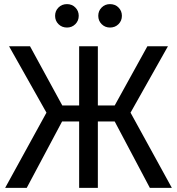

<svg xmlns="http://www.w3.org/2000/svg" viewBox="-20 -914 861 934"><path d="M697 -689H797L615 -366L816 0H709L538 -323H456V0H365V-323H282L110 0H5L206 -366L24 -689H126L283 -401H365V-689H456V-401H538ZM515 -894Q540 -894 556.5 -877.5Q573 -861 573 -837Q573 -813 556.5 -796.5Q540 -780 515 -780Q491 -780 474.5 -796.5Q458 -813 458 -837Q458 -861 474.5 -877.5Q491 -894 515 -894ZM306 -894Q330 -894 346.5 -877.5Q363 -861 363 -837Q363 -813 346.5 -796.5Q330 -780 306 -780Q281 -780 264.5 -796.5Q248 -813 248 -837Q248 -861 264.5 -877.5Q281 -894 306 -894Z"/></svg>

Font: Fira Sans Variable
Style: Regular
Weight: 400
Designer: Carrois Corporate & Edenspiekermann AG
Foundry: Carrois Corporate GbR & Edenspiekermann AG
Version: Version 4.202